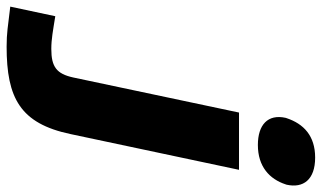

<svg xmlns="http://www.w3.org/2000/svg" viewBox="-387 -554 972 580"><g transform="rotate(90 99.0 -264.0)"><path d="M166 -644 165 -641C153 -587 186 -557 247 -557C312 -557 350 -592 366 -641L367 -644C378 -694 352 -730 285 -730C219 -730 183 -695 166 -644ZM-171 191C-111 198 -92 202 -50 202C105 202 182 161 214 9L322 -500H149L43 1C32 51 11 67 -43 67C-73 67 -98 62 -142 55Z"/></g></svg>

Font: LT Wave Black
Style: Italic
Weight: 900
Designer: Daniel Lyons
Version: Version 2.5 (Glyphs App)